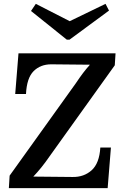

<svg xmlns="http://www.w3.org/2000/svg" viewBox="-20 -977 646 997"><path d="M26 0 30 -65 374 -545Q394 -575 411 -597.5Q428 -620 447 -641L246 -643Q190 -643 154.5 -607.5Q119 -572 115 -489H59L76 -700H580L576 -638L238 -166Q216 -134 195 -108Q174 -82 153 -60L357 -58Q416 -57 456 -93Q496 -129 501 -211H556L539 0ZM341 -771H327L141 -920L166 -957L342 -867L528 -957L546 -922Z"/></svg>

Font: Lora SemiBold
Style: Italic
Weight: 600
Italic angle: -3°
Designer: Olga Karpushina, Alexei Vanyashin (Cyrillic)
Foundry: Cyreal
Version: Version 3.011; ttfautohint (v1.8.4.7-5d5b)